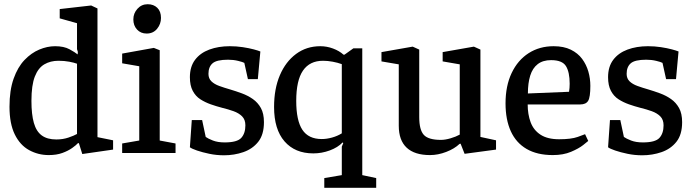

<svg xmlns="http://www.w3.org/2000/svg" viewBox="-20 -725 3296 910"><path d="M211 10Q161 10 118 -13.5Q75 -37 50 -88Q25 -139 25 -219Q25 -297 44.5 -352Q64 -407 96 -440.5Q128 -474 166 -490Q204 -506 241 -506Q283 -506 309.5 -491.5Q336 -477 348 -467L349 -479L345 -492V-615L263 -638V-682L412 -699L442 -685V-75L516 -60V-16L370 5L354 -46L350 -47Q341 -37 322 -23.5Q303 -10 275.5 0Q248 10 211 10ZM247 -64Q278 -64 304.5 -73Q331 -82 345 -90V-423Q332 -428 308.5 -432.5Q285 -437 257 -437Q219 -437 190 -420Q161 -403 145 -362Q129 -321 129 -247Q129 -183 140.5 -142.5Q152 -102 178 -83Q204 -64 247 -64Z M559 0V-45L640 -59V-411L559 -425V-471L709 -498L737 -487V-59L812 -45V0ZM675 -566Q647 -566 629.5 -585Q612 -604 612 -633Q612 -662 631.5 -683.5Q651 -705 680 -705Q708 -705 725.5 -688Q743 -671 743 -640Q743 -611 724.5 -588.5Q706 -566 675 -566Z M1042 11Q1006 11 972.5 4Q939 -3 914 -11.5Q889 -20 880 -27L889 -156H938L955 -76Q966 -68 989 -59Q1012 -50 1045 -50Q1104 -50 1123.5 -71.5Q1143 -93 1143 -131Q1143 -158 1127.5 -173.5Q1112 -189 1087 -198Q1062 -207 1033 -214Q1006 -221 979 -230.5Q952 -240 929.5 -254.5Q907 -269 893.5 -294.5Q880 -320 880 -359Q880 -409 904.5 -441.5Q929 -474 972 -490Q1015 -506 1069 -506Q1101 -506 1130.5 -501.5Q1160 -497 1182.5 -491Q1205 -485 1214 -481L1202 -350H1155L1138 -427Q1131 -431 1108.5 -436.5Q1086 -442 1061 -442Q1007 -442 987.5 -425Q968 -408 968 -375Q968 -353 982 -339.5Q996 -326 1019.5 -317.5Q1043 -309 1071 -301Q1098 -293 1126.5 -282.5Q1155 -272 1178.5 -255.5Q1202 -239 1216.5 -213Q1231 -187 1231 -146Q1231 -87 1204 -53Q1177 -19 1133.5 -4Q1090 11 1042 11Z M1517 165V119L1600 105V-30L1607 -47L1604 -50Q1581 -26 1543 -12Q1505 2 1465 2Q1378 2 1328.5 -55Q1279 -112 1279 -218Q1279 -304 1306.5 -368.5Q1334 -433 1383.5 -469.5Q1433 -506 1498 -506Q1529 -506 1558.5 -495Q1588 -484 1608 -466H1613L1655 -496H1697V105L1763 119V165ZM1505 -66Q1528 -66 1553.5 -73Q1579 -80 1600 -93V-421Q1581 -428 1557 -432.5Q1533 -437 1511 -437Q1448 -437 1416 -390.5Q1384 -344 1384 -247Q1384 -154 1413 -110Q1442 -66 1505 -66Z M2018 10Q1945 10 1907.5 -25Q1870 -60 1870 -129V-420L1788 -434V-478L1936 -504L1967 -490V-170Q1967 -110 1988.5 -86Q2010 -62 2070 -62Q2090 -62 2115.5 -69.5Q2141 -77 2159 -87V-420L2078 -434V-478L2226 -504L2257 -490V-76L2331 -60V-16L2182 4L2163 -44L2158 -43Q2134 -20 2095 -5Q2056 10 2018 10Z M2600 10Q2526 10 2476 -19Q2426 -48 2401 -103Q2376 -158 2376 -235Q2376 -318 2405 -379Q2434 -440 2485.5 -473Q2537 -506 2604 -506Q2652 -506 2685.5 -489.5Q2719 -473 2739 -446Q2759 -419 2768.5 -386Q2778 -353 2778 -318Q2778 -264 2767.5 -247Q2757 -230 2730 -230H2481Q2481 -183 2495 -145.5Q2509 -108 2542 -86.5Q2575 -65 2630 -65Q2687 -65 2718 -76Q2749 -87 2753 -89L2768 -57Q2765 -54 2744 -37.5Q2723 -21 2686.5 -5.5Q2650 10 2600 10ZM2482 -282 2677 -290Q2680 -308 2680 -328Q2680 -383 2662.5 -411.5Q2645 -440 2592 -440Q2553 -440 2528.5 -421Q2504 -402 2493 -366.5Q2482 -331 2482 -282Z M3024 11Q2988 11 2954.5 4Q2921 -3 2896 -11.5Q2871 -20 2862 -27L2871 -156H2920L2937 -76Q2948 -68 2971 -59Q2994 -50 3027 -50Q3086 -50 3105.5 -71.5Q3125 -93 3125 -131Q3125 -158 3109.5 -173.5Q3094 -189 3069 -198Q3044 -207 3015 -214Q2988 -221 2961 -230.5Q2934 -240 2911.5 -254.5Q2889 -269 2875.5 -294.5Q2862 -320 2862 -359Q2862 -409 2886.5 -441.5Q2911 -474 2954 -490Q2997 -506 3051 -506Q3083 -506 3112.5 -501.5Q3142 -497 3164.5 -491Q3187 -485 3196 -481L3184 -350H3137L3120 -427Q3113 -431 3090.5 -436.5Q3068 -442 3043 -442Q2989 -442 2969.5 -425Q2950 -408 2950 -375Q2950 -353 2964 -339.5Q2978 -326 3001.5 -317.5Q3025 -309 3053 -301Q3080 -293 3108.5 -282.5Q3137 -272 3160.5 -255.5Q3184 -239 3198.5 -213Q3213 -187 3213 -146Q3213 -87 3186 -53Q3159 -19 3115.5 -4Q3072 11 3024 11Z"/></svg>

Font: Faustina Medium
Style: Regular
Weight: 500
Designer: Alfonso Garcia
Foundry: http://www.omnibus-type.com
Version: Version 1.200